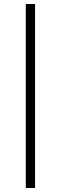

<svg xmlns="http://www.w3.org/2000/svg" viewBox="-20 -713 302 953"><path d="M108 220V-693H154V220Z"/></svg>

Font: Ancizar Serif Light
Style: Regular
Weight: 300
Designer: Cesar Puertas, Viviana Monsalve, Julian Moncada, Julian Prieto, Jose Castro, Felipe Aragon, Mariel Hernandez, Sara Alarc
Version: Version 8.100